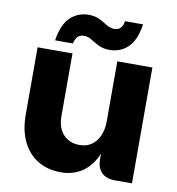

<svg xmlns="http://www.w3.org/2000/svg" viewBox="-84 -828 842 911"><g transform="rotate(10 337.0 -372.5)"><path d="M442 -85V-558H611V0H527Q487 0 464.5 -22.5Q442 -45 442 -85ZM271 7Q203 7 155.5 -23Q108 -53 83 -107Q58 -161 58 -233V-558H226V-258Q226 -200 255.5 -168Q285 -136 334 -136Q368 -136 392 -153Q416 -170 429 -200Q442 -230 442 -268L465 -239Q462 -153 435.5 -99Q409 -45 366 -19Q323 7 271 7ZM395 -605Q365 -605 343 -616Q321 -627 303 -638.5Q285 -650 265 -650Q247 -650 236 -639Q225 -628 220 -605H134Q146 -683 182.5 -717.5Q219 -752 271 -752Q301 -752 323 -741Q345 -730 363 -718.5Q381 -707 401 -707Q419 -707 430 -718Q441 -729 445 -752H532Q520 -673 483.5 -639Q447 -605 395 -605Z"/></g></svg>

Font: Parkinsans
Style: Bold
Weight: 700
Designer: Red Stone, Indian Type Foundry
Foundry: Indian Type Foundry
Version: Version 1.000